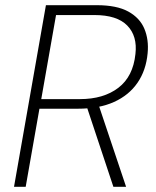

<svg xmlns="http://www.w3.org/2000/svg" viewBox="-20 -720 603 740"><path d="M34 0 157 -700H353Q430 -700 474.5 -675.5Q519 -651 536.5 -609Q554 -567 549 -515Q543 -449 510 -401Q477 -353 419.5 -327Q362 -301 280 -301H132L79 0ZM417 0 311 -319H359L466 0ZM139 -338H288Q379 -338 436 -381.5Q493 -425 502 -512Q510 -581 470.5 -621.5Q431 -662 344 -662H196Z"/></svg>

Font: DM Sans 20pt ExtraLight
Style: Italic
Weight: 250
Italic angle: -10°
Version: Version 4.004;gftools[0.9.30]